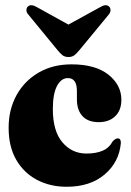

<svg xmlns="http://www.w3.org/2000/svg" viewBox="-20 -704 500 734"><path d="M444 -322.5Q444 -282.5 420.5 -259.8Q397 -237 357.5 -237Q316.5 -237 295.2 -260.2Q274 -283.5 274 -324V-356Q274 -405.5 239.5 -405.5Q214 -405.5 198 -375.5Q182 -345.5 182 -287Q182 -203 218.5 -160Q255 -117 310.5 -117Q347 -117 372.2 -127.8Q397.5 -138.5 411 -164Q418 -171 422.5 -173Q427 -175 431 -175Q442.5 -174.5 442 -157Q435.5 -84 380 -37Q324.5 10 235 10Q171.5 10 121.2 -16.5Q71 -43 42 -93.2Q13 -143.5 13 -215.5Q13 -285 43 -339.8Q73 -394.5 127.2 -426.2Q181.5 -458 253.5 -458Q345 -458 394.5 -418.5Q444 -379 444 -322.5ZM284.5 -513.5Q274 -500.5 264.8 -493.2Q255.5 -486 242 -486Q227.5 -486 218.5 -493.2Q209.5 -500.5 199 -513.5L89 -647.5Q80.5 -657 81 -665.8Q81.5 -674.5 86.5 -679Q98.5 -690 120.5 -677L241.5 -610L363.5 -677Q385 -690 397 -679Q402 -674.5 402.5 -665.8Q403 -657 395 -647.5Z"/></svg>

Font: Fraunces 144pt Soft Black
Style: Regular
Weight: 900
Version: Version 1.000;[b76b70a41]